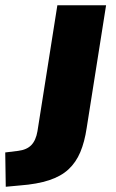

<svg xmlns="http://www.w3.org/2000/svg" viewBox="-120 -520 441 733"><path d="M-98 193 -100 62 -51 56Q-18 52 -0.5 34Q17 16 23 -19L99 -500H285L211 -32Q203 22 186.5 61Q170 100 141.5 126.5Q113 153 67.5 168Q22 183 -44 188Z"/></svg>

Font: Nunito Sans 9pt Black
Style: Italic
Weight: 900
Italic angle: -9°
Version: Version 3.101;gftools[0.9.27]